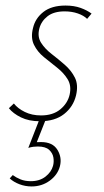

<svg xmlns="http://www.w3.org/2000/svg" viewBox="-20 -433 375 692"><path d="M124 4Q84 4 55.5 -10Q27 -24 12 -43L30 -60Q44 -42 69.5 -29.5Q95 -17 128 -17Q171 -17 197.5 -39Q224 -61 231 -92Q238 -124 224 -147Q210 -170 186 -189Q162 -208 138.5 -227Q115 -246 102.5 -271.5Q90 -297 99 -332Q107 -367 136.5 -390Q166 -413 216 -413Q247 -413 270.5 -404.5Q294 -396 310 -384L294 -365Q282 -377 260.5 -384.5Q239 -392 213 -392Q174 -392 151.5 -374.5Q129 -357 122 -331Q114 -301 128 -279Q142 -257 166 -238.5Q190 -220 213.5 -199.5Q237 -179 250 -153Q263 -127 254 -89Q244 -48 211 -22Q178 4 124 4ZM121 0H144L110 86L95 83Q102 80 110.5 79.5Q119 79 128 79Q170 79 187 107Q204 135 196 166Q188 197 159.5 218Q131 239 94 239Q71 239 50 231Q29 223 15 210L26 198Q38 207 54 213.5Q70 220 91 220Q123 220 144 203.5Q165 187 171 165Q175 151 172.5 135Q170 119 157 107Q144 95 116 95Q109 95 100.5 96Q92 97 82 100Z"/></svg>

Font: Ysabeau Office Thin
Style: Italic
Weight: 250
Italic angle: -12°
Designer: Christian Thalmann (Catharsis Fonts)
Version: Version 2.001;gftools[0.9.30]; featfreeze: tnum,lnum,ss02